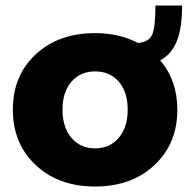

<svg xmlns="http://www.w3.org/2000/svg" viewBox="-20 -661 695 693"><path d="M26.4 -265.1Q26.4 -388.2 108.9 -464.8Q191.4 -541.5 323.2 -541.5Q410.6 -541.5 478 -505.9Q517.6 -509.3 529.3 -536.1Q541 -563 541 -641.1H637.2Q637.2 -558.1 617.4 -510.7Q597.7 -463.4 558.1 -443.4Q620.1 -370.6 620.1 -265.1Q620.1 -142.6 537.6 -65.2Q455.1 12.2 323.2 12.2Q191.4 12.2 108.9 -65.2Q26.4 -142.6 26.4 -265.1ZM323.2 -403.3Q270 -403.3 237.8 -366Q205.6 -328.6 205.6 -265.1Q205.6 -201.7 237.8 -163.6Q270 -125.5 323.2 -125.5Q376.5 -125.5 408.7 -163.6Q440.9 -201.7 440.9 -265.1Q440.9 -328.6 408.9 -366Q377 -403.3 323.2 -403.3Z"/></svg>

Font: Epilogue ExtraBold
Style: Regular
Weight: 800
Designer: Tyler Finck
Foundry: Etcetera Type Co
Version: Version 2.112